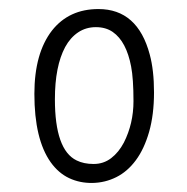

<svg xmlns="http://www.w3.org/2000/svg" viewBox="-20 -887 410 420"><path d="M122.6 -784.2Q100.1 -742.2 100.1 -669.9Q100.1 -559.1 147.5 -536.1Q163.1 -528.3 184.8 -528.3Q206.5 -528.3 223.1 -541Q239.7 -553.7 251 -575.2Q272 -616.7 272 -665.8Q272 -714.8 266.8 -741.7Q261.7 -768.6 251.7 -787.6Q241.7 -806.6 226.6 -817.1Q211.4 -827.6 189.7 -827.6Q168 -827.6 150.9 -816.2Q133.8 -804.7 122.6 -784.2ZM90.8 -532.2Q55.2 -582.5 55.2 -681.6Q55.2 -770.5 93.8 -820.3Q130.9 -867.2 195.3 -867.2Q281.2 -867.2 307.6 -767.6Q316.9 -733.4 316.9 -684.8Q316.9 -636.2 306.2 -598.6Q295.4 -561 277.1 -536.4Q258.8 -511.7 234.4 -499.5Q210 -487.3 182.4 -486.8Q154.8 -486.3 131.3 -497.3Q107.9 -508.3 90.8 -532.2Z"/></svg>

Font: Pompiere 
Style: Regular
Weight: 400
Designer: Karolina Lach
Foundry: Sorkin Type Co.
Version: Version 1.002